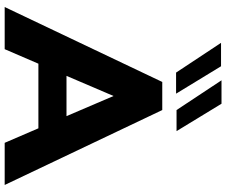

<svg xmlns="http://www.w3.org/2000/svg" viewBox="-93 -873 966 820"><g transform="rotate(90 390.0 -463.0)"><path d="M590 0 528 -144H252L190 0H10L330 -673H450L770 0ZM476 -264 390 -465 304 -264ZM290 -732 163 -924H263L380 -732ZM450 -734 323 -926H423L540 -734Z"/></g></svg>

Font: Madhuban Bold
Style: Regular
Weight: 700
Designer: jaikishan Patel
Foundry: MagicType
Version: Version 1.000